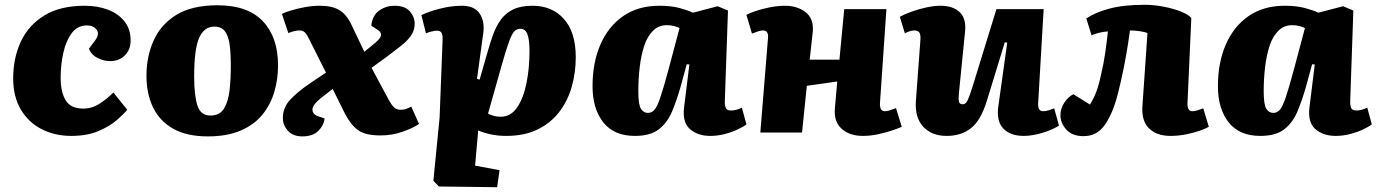

<svg xmlns="http://www.w3.org/2000/svg" viewBox="-20 -553 5743 801"><path d="M333 -529Q387 -529 430.5 -512.5Q474 -496 499.5 -463.5Q525 -431 525 -384Q525 -346 501 -322Q477 -298 439 -298Q414 -298 387.5 -311Q361 -324 351 -350L375 -382Q397 -410 383.5 -428.5Q370 -447 343 -447Q303 -447 279 -414.5Q255 -382 244 -332Q233 -282 233 -229Q233 -169 254 -134.5Q275 -100 327 -100Q364 -100 395.5 -120.5Q427 -141 453 -167L511 -95Q498 -79 468.5 -53Q439 -27 391.5 -6.5Q344 14 277 14Q210 14 155 -13.5Q100 -41 67.5 -95Q35 -149 35 -226Q35 -311 67 -379.5Q99 -448 165 -488.5Q231 -529 333 -529Z M847 16Q759 16 702.5 -16Q646 -48 618.5 -105Q591 -162 591 -237Q591 -316 620.5 -383Q650 -450 715 -490.5Q780 -531 888 -531Q1014 -531 1077 -464Q1140 -397 1140 -280Q1140 -223 1124.5 -170Q1109 -117 1075 -75Q1041 -33 984.5 -8.5Q928 16 847 16ZM858 -71Q897 -71 915 -101Q933 -131 938 -179Q943 -227 943 -281Q943 -327 938.5 -363.5Q934 -400 919.5 -421Q905 -442 874 -442Q832 -442 811 -395.5Q790 -349 790 -233Q790 -158 803 -114.5Q816 -71 858 -71Z M1500 -337 1545 -374Q1568 -393 1569.5 -406Q1571 -419 1555 -429L1529 -446Q1534 -490 1562.5 -509.5Q1591 -529 1625 -529Q1670 -529 1690 -505.5Q1710 -482 1710 -454Q1710 -426 1694 -403.5Q1678 -381 1652.5 -361.5Q1627 -342 1600 -321L1530 -270L1602 -136Q1613 -116 1623.5 -105.5Q1634 -95 1653 -95Q1666 -95 1676 -99Q1686 -103 1696 -108L1728 -36Q1704 -19 1660 -3.5Q1616 12 1567 12Q1505 12 1474.5 -9.5Q1444 -31 1419 -79L1368 -182L1319 -144Q1283 -115 1283.5 -95.5Q1284 -76 1307 -68L1334 -59Q1331 -30 1308 -7Q1285 16 1241 16Q1202 16 1181 -7.5Q1160 -31 1160 -60Q1160 -104 1190.5 -137Q1221 -170 1277 -208L1340 -250L1269 -391Q1261 -408 1252.5 -417Q1244 -426 1230 -426Q1219 -426 1207 -423Q1195 -420 1183 -415L1156 -495Q1167 -501 1193 -509Q1219 -517 1251 -523Q1283 -529 1315 -529Q1365 -529 1395.5 -511Q1426 -493 1446 -450Z M1826 -375Q1828 -404 1823 -414.5Q1818 -425 1803 -425Q1794 -425 1780 -421.5Q1766 -418 1757 -414L1738 -490Q1766 -504 1814 -516.5Q1862 -529 1907 -529Q1959 -529 1981 -496.5Q2003 -464 1996 -414L1970 -224L1981 -221L2014 -336Q2025 -375 2037.5 -409.5Q2050 -444 2069.5 -471Q2089 -498 2120.5 -513.5Q2152 -529 2202 -529Q2283 -529 2332.5 -474Q2382 -419 2382 -314Q2382 -251 2365.5 -192Q2349 -133 2313.5 -86.5Q2278 -40 2223 -13Q2168 14 2091 14Q2056 14 2025 7Q1994 0 1975 -9L1962 138L2064 157L2054 228L1811 225L1788 201L1814 -63ZM2151 -433Q2137 -433 2126.5 -423Q2116 -413 2103.5 -379Q2091 -345 2071 -274L2016 -79Q2041 -66 2069 -66Q2111 -66 2137.5 -105Q2164 -144 2176.5 -206.5Q2189 -269 2189 -339Q2189 -389 2180 -411Q2171 -433 2151 -433Z M3004 -135Q3003 -115 3007.5 -103.5Q3012 -92 3030 -92Q3041 -92 3053.5 -95.5Q3066 -99 3075 -104L3094 -34Q3081 -24 3056.5 -12.5Q3032 -1 3002.5 6.5Q2973 14 2943 14Q2891 14 2858.5 -14.5Q2826 -43 2834 -106L2856 -284L2845 -285L2819 -190Q2803 -134 2783.5 -87.5Q2764 -41 2728.5 -13.5Q2693 14 2629 14Q2541 14 2496.5 -43Q2452 -100 2452 -193Q2452 -292 2485 -367.5Q2518 -443 2580 -486Q2642 -529 2731 -529Q2781 -529 2817 -519Q2853 -509 2871 -500L2974 -527L3017 -509ZM2683 -82Q2698 -82 2709.5 -94Q2721 -106 2734.5 -145.5Q2748 -185 2770 -267L2815 -436Q2808 -440 2793.5 -444Q2779 -448 2762 -448Q2728 -448 2704.5 -425Q2681 -402 2668 -363Q2655 -324 2649 -274.5Q2643 -225 2643 -173Q2643 -116 2654 -99Q2665 -82 2683 -82Z M3473 -213 3346 -195 3326 0H3152L3184 -394Q3187 -426 3163 -426Q3155 -426 3144 -422.5Q3133 -419 3117 -413L3094 -491Q3106 -498 3132.5 -507Q3159 -516 3192 -522.5Q3225 -529 3255 -529Q3306 -529 3340.5 -502.5Q3375 -476 3371 -422Q3368 -393 3364.5 -363.5Q3361 -334 3358 -304H3482L3502 -515H3678L3651 -121Q3650 -89 3672 -89Q3681 -89 3691.5 -92.5Q3702 -96 3718 -102L3742 -24Q3729 -18 3702.5 -9Q3676 0 3643.5 7Q3611 14 3580 14Q3524 14 3491 -16Q3458 -46 3463 -101Z M3734 -483Q3752 -493 3782 -504Q3812 -515 3844.5 -522Q3877 -529 3903 -529Q3957 -529 3984.5 -501.5Q4012 -474 4006 -420L3980 -160Q3978 -137 3981 -127.5Q3984 -118 3997 -118Q4009 -118 4017 -135Q4025 -152 4039 -197L4137 -515H4334L4311 -121Q4310 -89 4331 -89Q4343 -89 4355.5 -93Q4368 -97 4378 -101L4398 -29Q4372 -12 4329.5 1Q4287 14 4251 14Q4194 14 4165 -17.5Q4136 -49 4145 -110L4182 -375L4172 -377L4097 -132Q4071 -49 4030 -17.5Q3989 14 3930 14Q3866 14 3831 -25Q3796 -64 3801 -132L3820 -389Q3821 -411 3814.5 -418.5Q3808 -426 3795 -426Q3778 -426 3755 -414Z M4512 -476Q4549 -501 4608 -517Q4667 -533 4755 -533Q4794 -533 4835.5 -525Q4877 -517 4908.5 -504Q4940 -491 4950 -478L4934 -122Q4933 -89 4955 -89Q4963 -89 4973.5 -92Q4984 -95 5000 -101L5023 -24Q5011 -17 4986 -8Q4961 1 4928.5 7.5Q4896 14 4863 14Q4806 14 4774 -17Q4742 -48 4746 -109L4767 -415Q4756 -420 4734 -423Q4712 -426 4694 -426Q4687 -372 4677 -316.5Q4667 -261 4656.5 -215.5Q4646 -170 4639 -145Q4619 -73 4587 -29Q4555 15 4500 15Q4453 15 4428.5 -12.5Q4404 -40 4404 -72Q4404 -100 4420 -124.5Q4436 -149 4458 -160L4527 -117Q4542 -140 4553 -168.5Q4564 -197 4573 -240Q4584 -285 4591 -333.5Q4598 -382 4602 -422Q4587 -421 4568 -417Q4549 -413 4534 -405Z M5613 -135Q5612 -115 5616.5 -103.5Q5621 -92 5639 -92Q5650 -92 5662.5 -95.5Q5675 -99 5684 -104L5703 -34Q5690 -24 5665.5 -12.5Q5641 -1 5611.5 6.5Q5582 14 5552 14Q5500 14 5467.5 -14.5Q5435 -43 5443 -106L5465 -284L5454 -285L5428 -190Q5412 -134 5392.5 -87.5Q5373 -41 5337.5 -13.5Q5302 14 5238 14Q5150 14 5105.5 -43Q5061 -100 5061 -193Q5061 -292 5094 -367.5Q5127 -443 5189 -486Q5251 -529 5340 -529Q5390 -529 5426 -519Q5462 -509 5480 -500L5583 -527L5626 -509ZM5292 -82Q5307 -82 5318.5 -94Q5330 -106 5343.5 -145.5Q5357 -185 5379 -267L5424 -436Q5417 -440 5402.5 -444Q5388 -448 5371 -448Q5337 -448 5313.5 -425Q5290 -402 5277 -363Q5264 -324 5258 -274.5Q5252 -225 5252 -173Q5252 -116 5263 -99Q5274 -82 5292 -82Z"/></svg>

Font: Literata 12pt ExtraBold
Style: Italic
Weight: 800
Italic angle: -2°
Designer: Latin by Veronika Burian and Jose Scaglione. Greek by Irene Vlachou. Cyrillic by Vera Evstafieva
Foundry: TypeTogether
Version: Version 3.002